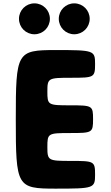

<svg xmlns="http://www.w3.org/2000/svg" viewBox="-20 -1123 659 1143"><path d="M185 -1103C134 -1103 93 -1062 93 -1011C93 -960 134 -919 185 -919C236 -919 277 -960 277 -1011C277 -1062 236 -1103 185 -1103ZM422 -1103C371 -1103 330 -1062 330 -1011C330 -960 371 -919 422 -919C473 -919 514 -960 514 -1011C514 -1062 473 -1103 422 -1103ZM310 -825C80 -825 74 -813 74 -413C74 -12 80 0 310 0C539 0 546 -2 546 -83C546 -163 541 -165 404 -165C266 -165 262 -167 262 -248C262 -329 265 -331 398 -331C530 -331 534 -333 534 -414C534 -494 530 -496 398 -496C265 -496 262 -498 262 -578C262 -658 266 -660 404 -660C541 -660 546 -662 546 -743C546 -823 539 -825 310 -825Z"/></svg>

Font: Hussar Print
Style: Bold
Weight: 700
Foundry: Cannot Into Space Fonts
Version: Version 2.00